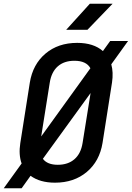

<svg xmlns="http://www.w3.org/2000/svg" viewBox="-41 -970 707 1030"><path d="M-21 40 75 -93Q58 -140 68 -203L119 -527Q135 -625 203 -682.5Q271 -740 373 -740Q461 -740 511 -696L550 -750H646L556 -625Q568 -582 560 -528L509 -203Q493 -105 424.5 -47.5Q356 10 254 10Q173 10 123 -27L75 40ZM226 -527 180 -238 444 -604Q422 -644 358 -644Q303 -644 269 -614Q235 -584 226 -527ZM269 -86Q324 -86 358.5 -116Q393 -146 402 -203L445 -471L189 -118Q213 -86 269 -86ZM314 -810 441 -950H563L428 -810Z"/></svg>

Font: NKDuy Mono SemiBold
Style: Italic
Weight: 600
Italic angle: -9°
Monospace: yes
Designer: NKDuy
Foundry: NKDuy
Version: Version 2.251; ttfautohint (v1.8.4.7-5d5b)